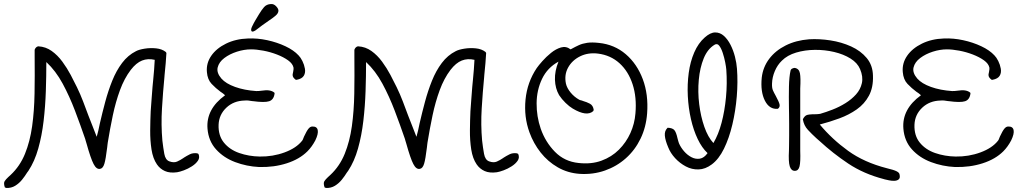

<svg xmlns="http://www.w3.org/2000/svg" viewBox="-38 -808 5099 953"><path d="M-7 125 -14 122Q-21 101 -15 91.5Q-9 82 2 72Q3 71 3 71Q6 68 9 65.5Q12 63 15 60Q61 17 86 -44.5Q111 -106 121.5 -181.5Q132 -257 133.5 -344Q135 -431 134 -526Q134 -535 134 -543.5Q134 -552 134 -561Q139 -575 151 -578H153Q189 -576 218.5 -555Q248 -534 271.5 -502Q295 -470 313 -436Q331 -402 344 -375Q361 -340 374.5 -304.5Q388 -269 401 -234Q412 -207 422 -180.5Q432 -154 442 -129Q450 -156 458 -197Q470 -249 484.5 -303Q499 -357 519 -407Q539 -457 568 -495.5Q597 -534 637 -554Q652 -562 680 -566.5Q708 -571 737 -568Q766 -565 785 -550L788 -545Q787 -522 784.5 -494.5Q782 -467 779 -437Q779 -434 778.5 -430.5Q778 -427 778 -424Q771 -352 766 -270Q761 -188 768 -110Q772 -75 777.5 -44.5Q783 -14 803 -7Q825 1 841 -6Q857 -13 873 -24L874 -25Q888 -34 904 -42Q920 -50 941 -47L947 -44Q955 -26 944.5 -10.5Q934 5 914.5 17.5Q895 30 874.5 37.5Q854 45 841 47Q805 52 780.5 41Q756 30 741 8Q721 -21 714 -66Q707 -111 707.5 -161Q708 -211 710 -256Q712 -287 714.5 -317.5Q717 -348 719 -376Q720 -384 720.5 -392Q721 -400 722 -407Q725 -437 727 -463Q729 -489 730 -511Q696 -519 667 -507.5Q638 -496 611 -461Q579 -419 557.5 -360.5Q536 -302 522 -235.5Q508 -169 497 -101Q496 -96 495.5 -89.5Q495 -83 494 -76Q487 -18 480 5Q473 28 459 30Q441 34 426.5 6Q412 -22 392 -94Q388 -105 387 -110.5Q386 -116 385 -118Q361 -188 334 -259Q307 -330 273 -393Q239 -456 192 -500Q192 -431 189.5 -356Q187 -281 178.5 -208Q170 -135 152 -71Q134 -7 103 40Q101 43 97 48Q86 66 71.5 84Q57 102 37.5 114Q18 126 -7 125Z M1248 21Q1186 18 1129 -3.5Q1072 -25 1034.5 -66.5Q997 -108 992 -169Q984 -266 1079 -335Q1078 -336 1077 -337Q1076 -338 1075 -339Q1071 -342 1067 -345.5Q1063 -349 1056 -353Q1033 -370 1012.5 -391.5Q992 -413 989 -450Q985 -494 1010.5 -531Q1036 -568 1084 -591.5Q1132 -615 1193 -617Q1240 -619 1288.5 -608.5Q1337 -598 1378.5 -578.5Q1420 -559 1444 -533Q1454 -523 1463 -505Q1472 -487 1475.5 -467Q1479 -447 1470 -432Q1461 -417 1435 -412H1430Q1418 -421 1415.5 -429.5Q1413 -438 1417 -451Q1420 -466 1419 -472Q1415 -492 1392 -508.5Q1369 -525 1336.5 -537.5Q1304 -550 1269.5 -556.5Q1235 -563 1208 -563Q1174 -563 1138 -551.5Q1102 -540 1075.5 -520Q1049 -500 1042.5 -473.5Q1036 -447 1061 -418Q1083 -393 1129 -376.5Q1175 -360 1234 -356Q1241 -356 1248 -356.5Q1255 -357 1262 -358Q1304 -365 1324 -348L1325 -344Q1321 -313 1298 -305.5Q1275 -298 1217 -306Q1216 -306 1215 -306Q1204 -308 1194.5 -309Q1185 -310 1177 -309Q1122 -308 1085.5 -273.5Q1049 -239 1047 -189Q1045 -135 1073.5 -100Q1102 -65 1149.5 -48.5Q1197 -32 1251 -31Q1316 -30 1374.5 -51.5Q1433 -73 1462 -110Q1463 -111 1465 -115Q1467 -119 1471 -130Q1484 -158 1493 -169Q1502 -180 1512 -180Q1535 -181 1539 -162.5Q1543 -144 1527 -111Q1510 -79 1488 -57Q1449 -18 1385.5 2.5Q1322 23 1248 21ZM1230 -657Q1214 -647 1210 -654Q1206 -661 1213 -676Q1221 -693 1230 -708Q1239 -723 1248 -738Q1260 -758 1272.5 -772.5Q1285 -787 1307 -788Q1321 -789 1332.5 -777Q1344 -765 1344 -755Q1344 -742 1329 -729.5Q1314 -717 1297 -706Q1279 -694 1263 -682Q1247 -670 1230 -657Z M1580 125 1573 122Q1566 101 1572 91.5Q1578 82 1589 72Q1590 71 1590 71Q1593 68 1596 65.5Q1599 63 1602 60Q1648 17 1673 -44.5Q1698 -106 1708.5 -181.5Q1719 -257 1720.5 -344Q1722 -431 1721 -526Q1721 -535 1721 -543.5Q1721 -552 1721 -561Q1726 -575 1738 -578H1740Q1776 -576 1805.5 -555Q1835 -534 1858.5 -502Q1882 -470 1900 -436Q1918 -402 1931 -375Q1948 -340 1961.5 -304.5Q1975 -269 1988 -234Q1999 -207 2009 -180.5Q2019 -154 2029 -129Q2037 -156 2045 -197Q2057 -249 2071.5 -303Q2086 -357 2106 -407Q2126 -457 2155 -495.5Q2184 -534 2224 -554Q2239 -562 2267 -566.5Q2295 -571 2324 -568Q2353 -565 2372 -550L2375 -545Q2374 -522 2371.5 -494.5Q2369 -467 2366 -437Q2366 -434 2365.5 -430.5Q2365 -427 2365 -424Q2358 -352 2353 -270Q2348 -188 2355 -110Q2359 -75 2364.5 -44.5Q2370 -14 2390 -7Q2412 1 2428 -6Q2444 -13 2460 -24L2461 -25Q2475 -34 2491 -42Q2507 -50 2528 -47L2534 -44Q2542 -26 2531.5 -10.5Q2521 5 2501.5 17.5Q2482 30 2461.5 37.5Q2441 45 2428 47Q2392 52 2367.5 41Q2343 30 2328 8Q2308 -21 2301 -66Q2294 -111 2294.5 -161Q2295 -211 2297 -256Q2299 -287 2301.5 -317.5Q2304 -348 2306 -376Q2307 -384 2307.5 -392Q2308 -400 2309 -407Q2312 -437 2314 -463Q2316 -489 2317 -511Q2283 -519 2254 -507.5Q2225 -496 2198 -461Q2166 -419 2144.5 -360.5Q2123 -302 2109 -235.5Q2095 -169 2084 -101Q2083 -96 2082.5 -89.5Q2082 -83 2081 -76Q2074 -18 2067 5Q2060 28 2046 30Q2028 34 2013.5 6Q1999 -22 1979 -94Q1975 -105 1974 -110.5Q1973 -116 1972 -118Q1948 -188 1921 -259Q1894 -330 1860 -393Q1826 -456 1779 -500Q1779 -431 1776.5 -356Q1774 -281 1765.5 -208Q1757 -135 1739 -71Q1721 -7 1690 40Q1688 43 1684 48Q1673 66 1658.5 84Q1644 102 1624.5 114Q1605 126 1580 125Z M2840 55Q2780 51 2730.5 22.5Q2681 -6 2645.5 -51Q2610 -96 2590 -151Q2562 -228 2570.5 -314Q2579 -400 2626 -470Q2635 -483 2654 -504.5Q2673 -526 2697 -545.5Q2721 -565 2746.5 -572.5Q2772 -580 2794 -563Q2795 -564 2798 -565Q2818 -576 2835.5 -584Q2853 -592 2876.5 -595.5Q2900 -599 2935 -595Q3012 -587 3068 -539Q3124 -491 3152.5 -415Q3181 -339 3174 -245Q3169 -177 3141.5 -120Q3114 -63 3068.5 -22.5Q3023 18 2964.5 38.5Q2906 59 2840 55ZM2834 1Q2897 8 2947.5 -10.5Q2998 -29 3034 -65Q3070 -101 3091 -147.5Q3112 -194 3116 -245Q3123 -325 3102 -389.5Q3081 -454 3037 -494Q2993 -534 2930 -542Q2881 -548 2841.5 -528.5Q2802 -509 2782 -473Q2762 -437 2771 -393Q2776 -371 2794 -349Q2812 -327 2837 -313Q2841 -311 2842 -311Q2847 -310 2850 -309Q2853 -308 2858 -306Q2873 -302 2889.5 -293.5Q2906 -285 2909 -262L2906 -256Q2874 -228 2805 -269Q2788 -279 2769 -297.5Q2750 -316 2737 -336Q2718 -369 2716.5 -412Q2715 -455 2734 -502Q2679 -472 2652.5 -416.5Q2626 -361 2625.5 -295.5Q2625 -230 2646 -169Q2669 -103 2716.5 -54.5Q2764 -6 2834 1Z M3495 8Q3463 32 3429.5 33Q3396 34 3366 18Q3336 2 3313 -23Q3290 -48 3279 -76Q3264 -111 3262 -134.5Q3260 -158 3274 -172L3276 -174Q3299 -173 3308.5 -163Q3318 -153 3325 -121Q3327 -114 3328.5 -108Q3330 -102 3332 -97Q3341 -76 3357.5 -57Q3374 -38 3394.5 -27.5Q3415 -17 3436 -20.5Q3457 -24 3474 -48Q3446 -74 3425 -118Q3404 -162 3391.5 -217Q3379 -272 3376 -331Q3373 -390 3380.5 -446Q3388 -502 3408 -548Q3428 -594 3460 -622Q3488 -647 3512 -647Q3536 -647 3555 -630Q3574 -613 3588 -585.5Q3602 -558 3610 -526.5Q3618 -495 3620 -467Q3625 -401 3619 -329Q3613 -257 3597 -189.5Q3581 -122 3555.5 -70Q3530 -18 3495 8ZM3503 -98Q3528 -140 3543.5 -198.5Q3559 -257 3565.5 -325.5Q3572 -394 3567 -463Q3566 -476 3561.5 -499Q3557 -522 3549.5 -545Q3542 -568 3532 -581Q3522 -594 3509 -586Q3474 -565 3455 -518.5Q3436 -472 3430.5 -412Q3425 -352 3432.5 -291Q3440 -230 3458 -178.5Q3476 -127 3503 -98Z M4349 81Q4249 55 4172.5 4Q4096 -47 4030 -108Q4026 -111 4022.5 -114.5Q4019 -118 4014 -122Q3992 -142 3972 -163.5Q3952 -185 3947 -216Q3954 -230 3963.5 -235.5Q3973 -241 4009 -241Q4014 -241 4021 -241.5Q4028 -242 4033 -243Q4061 -251 4094.5 -264Q4128 -277 4158.5 -296Q4189 -315 4211 -339.5Q4233 -364 4240 -395.5Q4247 -427 4231 -465Q4218 -496 4183.5 -517.5Q4149 -539 4102.5 -550Q4056 -561 4006.5 -560.5Q3957 -560 3913.5 -547Q3870 -534 3843 -507Q3821 -486 3808 -455.5Q3795 -425 3794 -394Q3793 -372 3798.5 -359.5Q3804 -347 3812 -333Q3829 -302 3831.5 -289Q3834 -276 3823 -268Q3781 -264 3758.5 -308.5Q3736 -353 3743 -423Q3749 -475 3780 -516Q3811 -557 3862 -582.5Q3913 -608 3978 -613Q4029 -616 4084 -607.5Q4139 -599 4186.5 -577.5Q4234 -556 4264 -520Q4294 -484 4295 -432Q4297 -374 4275 -333Q4253 -292 4214.5 -265Q4176 -238 4128.5 -220.5Q4081 -203 4031 -190Q4092 -117 4171.5 -59.5Q4251 -2 4364 27Q4398 35 4412 42Q4426 49 4427 58Q4431 75 4423 82Q4415 89 4401.5 89.5Q4388 90 4374.5 87Q4361 84 4352 82Q4350 81 4349 81ZM3907 40Q3889 40 3882 17.5Q3875 -5 3878 -60Q3878 -65 3878.5 -86Q3879 -107 3879 -135.5Q3879 -164 3879 -192.5Q3879 -221 3878.5 -243Q3878 -265 3878 -272Q3877 -328 3878 -377.5Q3879 -427 3886 -458Q3888 -465 3895 -468Q3902 -471 3906 -471Q3928 -468 3932.5 -444.5Q3937 -421 3934 -369V-59Q3936 -4 3930.5 18Q3925 40 3907 40Z M4702 21Q4640 18 4583 -3.5Q4526 -25 4488.5 -66.5Q4451 -108 4446 -169Q4438 -266 4533 -335Q4532 -336 4531 -337Q4530 -338 4529 -339Q4525 -342 4521 -345.5Q4517 -349 4510 -353Q4487 -370 4466.5 -391.5Q4446 -413 4443 -450Q4439 -494 4464.5 -531Q4490 -568 4538 -591.5Q4586 -615 4647 -617Q4694 -619 4742.5 -608.5Q4791 -598 4832.5 -578.5Q4874 -559 4898 -533Q4908 -523 4917 -505Q4926 -487 4929.5 -467Q4933 -447 4924 -432Q4915 -417 4889 -412H4884Q4872 -421 4869.5 -429.5Q4867 -438 4871 -451Q4874 -466 4873 -472Q4869 -492 4846 -508.5Q4823 -525 4790.5 -537.5Q4758 -550 4723.5 -556.5Q4689 -563 4662 -563Q4628 -563 4592 -551.5Q4556 -540 4529.5 -520Q4503 -500 4496.5 -473.5Q4490 -447 4515 -418Q4537 -393 4583 -376.5Q4629 -360 4688 -356Q4695 -356 4702 -356.5Q4709 -357 4716 -358Q4758 -365 4778 -348L4779 -344Q4775 -313 4752 -305.5Q4729 -298 4671 -306Q4670 -306 4669 -306Q4658 -308 4648.5 -309Q4639 -310 4631 -309Q4576 -308 4539.5 -273.5Q4503 -239 4501 -189Q4499 -135 4527.5 -100Q4556 -65 4603.5 -48.5Q4651 -32 4705 -31Q4770 -30 4828.5 -51.5Q4887 -73 4916 -110Q4917 -111 4919 -115Q4921 -119 4925 -130Q4938 -158 4947 -169Q4956 -180 4966 -180Q4989 -181 4993 -162.5Q4997 -144 4981 -111Q4964 -79 4942 -57Q4903 -18 4839.5 2.5Q4776 23 4702 21Z"/></svg>

Font: Yuji Hentaigana Akari
Style: Regular
Weight: 400
Designer: Kataoka Yuji
Foundry: Kinuta Font Factory
Version: Version 3.002